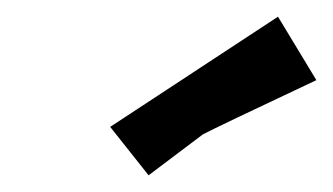

<svg xmlns="http://www.w3.org/2000/svg" viewBox="-20 -775 399 230"><path d="M313 -755 359 -679Q240 -623 223 -614L158 -565L112 -623Z"/></svg>

Font: Andada
Style: Bold Italic
Weight: 700
Italic angle: -8.29999°
Designer: Carolina Giovagnoli
Foundry: Carolina Giovagnoli
Version: Version 1.003